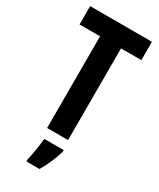

<svg xmlns="http://www.w3.org/2000/svg" viewBox="-232 -786 894 1079"><g transform="rotate(30 214.5 -246.5)"><path d="M283 0V-595H415V-714H14V-595H147V0ZM290 72V61H164C161 101 149 173 140 208V221H225C252 177 275 123 290 72Z"/></g></svg>

Font: Noto Sans Myanmar UI ExtraCondensed
Style: Bold
Weight: 700
Width: 2
Designer: Monotype Design Team
Foundry: Monotype Imaging Inc.
Version: Version 2.103